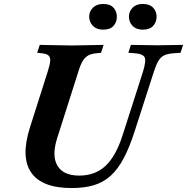

<svg xmlns="http://www.w3.org/2000/svg" viewBox="-20 -940 946 971"><path d="M343 11Q192 11 138 -67Q84 -145 131 -294L221 -577Q233 -614 234 -633Q235 -652 224 -660.5Q213 -669 187 -671L168 -673L181 -713L342 -710L504 -713L491 -673L471 -671Q444 -669 427 -660Q410 -651 398.5 -632Q387 -613 376 -577L269 -241Q241 -152 270.5 -102Q300 -52 381 -52Q461 -52 513.5 -101Q566 -150 600 -256L703 -577Q720 -632 711.5 -650Q703 -668 658 -671L629 -673L642 -713L775 -711L906 -713L893 -673L862 -671Q831 -669 812.5 -661Q794 -653 782 -633.5Q770 -614 758 -577L661 -276Q635 -195 605.5 -139.5Q576 -84 539.5 -51Q503 -18 455 -3.5Q407 11 343 11ZM502 -790Q469 -790 450 -809Q431 -828 431 -856Q431 -882 450 -901Q469 -920 502 -920Q537 -920 554 -901Q571 -882 571 -856Q571 -828 554 -809Q537 -790 502 -790ZM702 -790Q669 -790 650.5 -809Q632 -828 632 -856Q632 -882 650.5 -901Q669 -920 702 -920Q737 -920 754.5 -901Q772 -882 772 -856Q772 -828 754.5 -809Q737 -790 702 -790Z"/></svg>

Font: Baskervville
Style: Bold Italic
Weight: 700
Italic angle: -18°
Version: Version 1.100